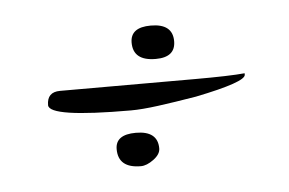

<svg xmlns="http://www.w3.org/2000/svg" viewBox="-29 -297 395 262"><g transform="rotate(-5 168.0 -166.0)"><path d="M188 -215Q157 -215 157 -240Q157 -261 185 -261Q215 -261 215 -237Q215 -215 188 -215ZM148 -148Q36 -148 36 -165Q36 -183 54 -183H239Q262 -183 279.5 -183.5Q297 -184 307 -185V-183Q307 -173 238 -159Q208 -154 185.5 -151Q163 -148 148 -148ZM155 -71Q124 -71 124 -97Q124 -117 152 -117Q182 -117 182 -93Q182 -85 172.5 -78Q163 -71 155 -71Z"/></g></svg>

Font: Shalimar
Style: Regular
Weight: 400
Designer: Robert E. Leuschke
Foundry: Robert E. Leuschke
Version: Version 1.010; ttfautohint (v1.8.3)